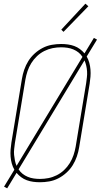

<svg xmlns="http://www.w3.org/2000/svg" viewBox="-20 -982 547 1043"><path d="M19 41 2 32 58 -60Q49 -76 44 -94Q39 -112 37.5 -131Q36 -150 37.5 -169.5Q39 -189 42 -208L99 -553Q103 -578 111.5 -603Q120 -628 134 -650.5Q148 -673 168.5 -691.5Q189 -710 212.5 -722Q236 -734 261.5 -738.5Q287 -743 312 -743Q331 -743 349 -740.5Q367 -738 383.5 -732Q400 -726 414 -715.5Q428 -705 439 -692L490 -776L507 -767L451 -675Q460 -659 465 -641Q470 -623 471.5 -604Q473 -585 471.5 -565.5Q470 -546 467 -527L410 -182Q406 -157 397.5 -132Q389 -107 375 -84.5Q361 -62 340.5 -43.5Q320 -25 296.5 -13Q273 -1 247.5 3.5Q222 8 197 8Q178 8 160 5.5Q142 3 125.5 -3Q109 -9 95 -19.5Q81 -30 70 -43ZM70 -81 428 -673Q419 -687 406.5 -697Q394 -707 378.5 -713.5Q363 -720 346 -722.5Q329 -725 312 -725Q289 -725 266 -720.5Q243 -716 221 -705Q199 -694 181 -677Q163 -660 150 -639Q137 -618 129.5 -595.5Q122 -573 118 -550L61 -205Q59 -189 57 -173Q55 -157 56.5 -141Q58 -125 61 -110Q64 -95 70 -81ZM197 -10Q220 -10 243 -14.5Q266 -19 288 -30Q310 -41 328 -58Q346 -75 359 -96Q372 -117 379.5 -139.5Q387 -162 391 -185L448 -530Q450 -546 452 -562Q454 -578 453 -594Q452 -610 448.5 -625Q445 -640 439 -654L81 -62Q90 -48 102.5 -38Q115 -28 130.5 -21.5Q146 -15 163 -12.5Q180 -10 197 -10ZM325 -809 313 -821 444 -962 460 -948Z"/></svg>

Font: Iosevka SS04 Thin Oblique
Style: Regular
Weight: 100
Italic angle: -9°
Monospace: yes
Designer: Belleve Invis
Foundry: Belleve Invis
Version: Version 19.0.0; ttfautohint (v1.8.4)